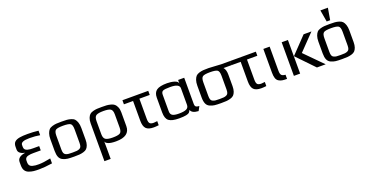

<svg xmlns="http://www.w3.org/2000/svg" viewBox="-34 -1550 4994 2599"><g transform="rotate(-20 2463.0 -251.0)"><path d="M60 -124V-174Q60 -248 170 -265V-267Q133 -273 106 -293Q79 -313 79 -346V-385Q79 -433 104 -456Q129 -479 179 -487Q219 -494 291 -494Q371 -494 446 -485V-420Q377 -432 306 -432H290Q170 -432 170 -380V-350Q170 -328 182 -314Q194 -300 216 -294.5Q238 -289 254.5 -287.5Q271 -286 295 -286H383V-224H278Q254 -224 237 -222.5Q220 -221 198.5 -215.5Q177 -210 165.5 -196.5Q154 -183 154 -162V-131Q154 -105 167 -88.5Q180 -72 205.5 -65.5Q231 -59 249 -57.5Q267 -56 297 -56Q359 -56 466 -78V-7Q354 10 277 10Q229 10 197.5 6.5Q166 3 131 -9.5Q96 -22 78 -50.5Q60 -79 60 -124Z M1003 -321V-153Q1003 -108 992 -77Q981 -46 964 -29Q947 -12 915.5 -3Q884 6 855.5 8Q827 10 780 10Q720 10 686.5 6Q653 2 619.5 -13.5Q586 -29 571.5 -63Q557 -97 557 -153V-321Q557 -369 568.5 -402Q580 -435 596.5 -453Q613 -471 645 -480.5Q677 -490 704.5 -492Q732 -494 780 -494Q828 -494 855.5 -492Q883 -490 915 -480.5Q947 -471 963.5 -453Q980 -435 991.5 -402Q1003 -369 1003 -321ZM911 -140V-336Q911 -403 884 -419Q857 -435 780 -435Q703 -435 676 -419Q649 -403 649 -336V-140Q649 -108 656 -89Q663 -70 682 -61.5Q701 -53 721 -51Q741 -49 780 -49Q819 -49 839 -51Q859 -53 878 -61.5Q897 -70 904 -89Q911 -108 911 -140Z M1584 -336V-137Q1584 10 1384 10Q1311 10 1273.5 -5.5Q1236 -21 1232 -44Q1232 -25 1232.5 13.5Q1233 52 1233 71V208H1143V-336Q1143 -381 1155 -411.5Q1167 -442 1184 -458Q1201 -474 1233 -482.5Q1265 -491 1290 -492.5Q1315 -494 1359 -494Q1402 -494 1427.5 -492.5Q1453 -491 1486.5 -482.5Q1520 -474 1538.5 -458Q1557 -442 1570.5 -411Q1584 -380 1584 -336ZM1492 -149V-339Q1492 -400 1463.5 -417.5Q1435 -435 1361 -435Q1287 -435 1257.5 -417.5Q1228 -400 1228 -339V-149Q1228 -92 1258 -73Q1288 -54 1360 -54Q1434 -54 1463 -70.5Q1492 -87 1492 -149Z M2000 2Q1958 7 1928 7Q1851 7 1818.5 -27Q1786 -61 1786 -141V-425H1654V-484H2026V-425H1877V-136Q1877 -86 1892.5 -69Q1908 -52 1948 -52Q1965 -52 2000 -57Z M2606 -54 2573 7Q2478 2 2462 -51Q2451 -27 2440 -16Q2429 -5 2394.5 2.5Q2360 10 2294 10Q2189 10 2146 -23Q2103 -56 2103 -144V-357Q2103 -430 2148 -462Q2193 -494 2299 -494Q2356 -494 2404.5 -479Q2453 -464 2456 -432V-484H2544V-103Q2544 -80 2556.5 -68Q2569 -56 2606 -54ZM2454 -127V-366Q2454 -431 2321 -431Q2241 -431 2216.5 -419Q2192 -407 2192 -366V-127Q2192 -86 2219.5 -69Q2247 -52 2313 -52Q2387 -52 2420.5 -69Q2454 -86 2454 -127Z M3120 -319V-153Q3120 -108 3109 -77Q3098 -46 3081 -29Q3064 -12 3032.5 -3Q3001 6 2972.5 8Q2944 10 2897 10Q2837 10 2803.5 6Q2770 2 2736.5 -13.5Q2703 -29 2688.5 -63Q2674 -97 2674 -153V-321Q2674 -369 2685.5 -402Q2697 -435 2713.5 -453Q2730 -471 2762 -480.5Q2794 -490 2821.5 -492Q2849 -494 2897 -494Q2922 -494 2991 -489Q3060 -484 3076 -484H3203V-425H3089Q3120 -392 3120 -319ZM3028 -140V-336Q3028 -403 3001 -419Q2974 -435 2897 -435Q2820 -435 2793 -419Q2766 -403 2766 -336V-140Q2766 -108 2773 -89Q2780 -70 2799 -61.5Q2818 -53 2838 -51Q2858 -49 2897 -49Q2936 -49 2956 -51Q2976 -53 2995 -61.5Q3014 -70 3021 -89Q3028 -108 3028 -140Z M3550 2Q3508 7 3478 7Q3401 7 3368.5 -27Q3336 -61 3336 -141V-425H3204V-484H3576V-425H3427V-136Q3427 -86 3442.5 -69Q3458 -52 3498 -52Q3515 -52 3550 -57Z M3775 -484V-136Q3775 -91 3790 -73.5Q3805 -56 3847 -53V7Q3804 7 3778 2.5Q3752 -2 3728.5 -16.5Q3705 -31 3694.5 -61.5Q3684 -92 3684 -141V-484Z M4406 0H4280L4040 -250L4264 -484H4377L4155 -254ZM4038 0H3948V-484H4038Z M4864 -321V-153Q4864 -108 4853 -77Q4842 -46 4825 -29Q4808 -12 4776.5 -3Q4745 6 4716.5 8Q4688 10 4641 10Q4581 10 4547.5 6Q4514 2 4480.5 -13.5Q4447 -29 4432.5 -63Q4418 -97 4418 -153V-321Q4418 -369 4429.5 -402Q4441 -435 4457.5 -453Q4474 -471 4506 -480.5Q4538 -490 4565.5 -492Q4593 -494 4641 -494Q4689 -494 4716.5 -492Q4744 -490 4776 -480.5Q4808 -471 4824.5 -453Q4841 -435 4852.5 -402Q4864 -369 4864 -321ZM4772 -140V-336Q4772 -403 4745 -419Q4718 -435 4641 -435Q4564 -435 4537 -419Q4510 -403 4510 -336V-140Q4510 -108 4517 -89Q4524 -70 4543 -61.5Q4562 -53 4582 -51Q4602 -49 4641 -49Q4680 -49 4700 -51Q4720 -53 4739 -61.5Q4758 -70 4765 -89Q4772 -108 4772 -140ZM4667 -540H4617L4588 -710H4696Z"/></g></svg>

Font: Play
Style: Regular
Weight: 400
Designer: Jonas Hecksher
Foundry: Jonas Hecksher, Playtypeª, e-types AS
Version: Version 1.002